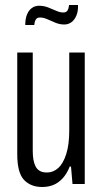

<svg xmlns="http://www.w3.org/2000/svg" viewBox="-20 -736 412 768"><path d="M149 12Q103 12 76 -16.5Q49 -45 49 -119V-526H111V-133Q111 -114 113.5 -98.5Q116 -83 122 -71Q128 -59 139 -52.5Q150 -46 168 -46Q193 -46 213 -64Q233 -82 245 -120Q257 -158 257 -214V-526H319V0H270L264 -70H259Q247 -40 230 -22Q213 -4 193 4Q173 12 149 12ZM81 -636Q81 -661 88 -678Q95 -695 107.5 -704Q120 -713 136 -713Q155 -713 172 -706.5Q189 -700 204.5 -693Q220 -686 233 -686Q245 -686 250 -694Q255 -702 256 -716H292Q293 -691 285.5 -673.5Q278 -656 265.5 -647Q253 -638 237 -638Q219 -638 202 -645Q185 -652 169.5 -659Q154 -666 140 -666Q128 -666 123 -657.5Q118 -649 117 -636Z"/></svg>

Font: Archivo ExtraCondensed Light
Style: Regular
Weight: 300
Width: 2
Designer: Hector Gatti
Foundry: Omnibus-Type
Version: Version 2.001